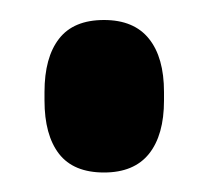

<svg xmlns="http://www.w3.org/2000/svg" viewBox="-20 -162 208 192"><path d="M84 10.5Q53.5 10.5 39 -8.2Q24.5 -27 24.5 -61.5V-70Q24.5 -104.5 39 -123.2Q53.5 -142 84 -142Q114 -142 129 -123.2Q144 -104.5 144 -70V-61.5Q144 -27 129 -8.2Q114 10.5 84 10.5Z"/></svg>

Font: Anek Tamil Condensed SemiBold
Style: Regular
Weight: 600
Width: 3
Designer: Aadarsh Rajan (Tamil), Yesha Goshar (Latin)
Foundry: Ek Type
Version: Version 1.003